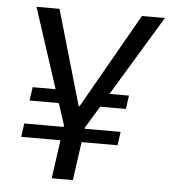

<svg xmlns="http://www.w3.org/2000/svg" viewBox="-51 -747 703 793"><g transform="rotate(5 300.5 -350.0)"><path d="M60.1 -215.6H459.5L451.6 -159.5H52.2ZM81.4 -367.9H212L204.1 -311.9H73.5ZM349.4 -367.9H480.8L472.9 -311.9H341.5ZM68.4 -700H163.8L277.6 -306.5H281.4L505.5 -700H600.7L311.2 -220.8H224.6ZM230.2 -268.2H317.8L280.4 0H192.7Z"/></g></svg>

Font: Pathway Extreme 8pt Thin
Style: Italic
Weight: 100
Italic angle: -8°
Designer: Eduardo Rodriguez Tunni
Foundry: Eduardo Rodriguez Tunni
Version: Version 1.000